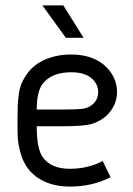

<svg xmlns="http://www.w3.org/2000/svg" viewBox="-20 -686 494 712"><path d="M137.2 -666H214.8L290 -545.9H224.1ZM139.2 -102.1Q170.4 -60.1 238.8 -60.1Q306.2 -60.1 360.8 -88.9L390.1 -28.8Q322.3 5.9 238.8 5.9Q187.5 5.9 147.5 -11.7Q107.4 -29.3 83 -62Q64.9 -86.4 56.2 -118.7Q47.4 -150.9 46.1 -173.3Q44.9 -195.8 44.9 -238.8Q44.9 -275.9 45.7 -293.5Q46.4 -311 49.6 -335.2Q52.7 -359.4 60.3 -377.2Q67.9 -395 81.1 -413.1Q105 -446.8 147.9 -465.3Q190.9 -483.9 244.1 -483.9Q317.4 -483.9 363.8 -446.8Q412.6 -405.8 414.1 -346.2Q414.1 -314.9 400.1 -289.6Q386.2 -264.2 363.8 -248Q335 -227.5 303 -222.7Q271 -217.8 208 -217.8H116.2Q116.2 -132.8 139.2 -102.1ZM344.2 -346.2Q342.8 -377 317.9 -397Q292.5 -418 244.1 -418Q174.3 -418 141.1 -378.9Q116.2 -350.1 116.2 -279.8H208Q262.2 -279.8 283.7 -282.2Q305.2 -284.7 319.8 -295.9Q344.2 -314 344.2 -346.2Z"/></svg>

Font: Gidolinya
Style: Regular
Weight: 400
Version: Version 1.0.3